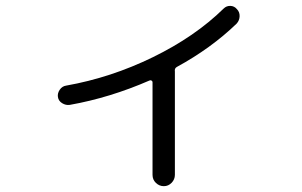

<svg xmlns="http://www.w3.org/2000/svg" viewBox="-20 -597 1040 662"><path d="M220.7 -235.4Q207 -233.4 194.3 -241.2Q181.6 -249 179.7 -262.7Q177.7 -275.4 186 -287.6Q194.3 -299.8 208 -301.8Q362.3 -329.1 507.3 -399.9Q652.3 -470.7 751 -567.4Q760.7 -577.1 774.4 -576.7Q788.1 -576.2 796.9 -565.4Q806.6 -555.7 806.2 -541Q805.7 -526.4 795.9 -515.6Q708 -430.7 589.8 -366.2Q581.1 -361.3 583 -350.6V-346.7V5.9Q583 21.5 571.8 33.2Q560.5 44.9 544.9 44.9Q529.3 44.9 517.6 33.7Q505.9 22.5 505.9 5.9V-313.5Q505.9 -317.4 502.4 -319.3Q499 -321.3 495.1 -319.3Q358.4 -259.8 220.7 -235.4Z"/></svg>

Font: Rounded-X Mgen+ 1mn regular
Style: Regular
Weight: 400
Designer: [Source Han Sans]
Ryoko NISHIZUKA  (kana & ideographs); Paul D. Hunt (Latin, Greek & Cyrillic); Wenlong ZHANG  (bopomofo
Version: Version 1.059.20150602